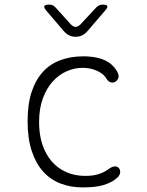

<svg xmlns="http://www.w3.org/2000/svg" viewBox="-20 -805 640 835"><path d="M100 -278Q100 -353 118 -406.5Q136 -460 168 -494Q200 -528 244.5 -544Q289 -560 341 -560Q373 -560 397.5 -555Q422 -550 439 -541.5Q456 -533 467.5 -522Q479 -511 486 -500Q500 -477 494.5 -465Q489 -453 479 -448Q469 -444 459 -448Q449 -452 441 -466Q429 -485 401 -497.5Q373 -510 339 -510Q305 -510 271 -495.5Q237 -481 210 -451.5Q183 -422 166.5 -377.5Q150 -333 150 -273Q150 -219 164.5 -176Q179 -133 205 -103Q231 -73 268 -56.5Q305 -40 351 -40Q386 -40 411 -48.5Q436 -57 454 -71Q465 -79 476.5 -81Q488 -83 496 -75Q500 -71 501.5 -65.5Q503 -60 502.5 -54.5Q502 -49 499 -43.5Q496 -38 491 -33Q479 -22 464 -14Q449 -6 431 -0.5Q413 5 390.5 7.5Q368 10 339 10Q287 10 243 -7Q199 -24 167.5 -59Q136 -94 118 -148.5Q100 -203 100 -278ZM193 -785Q202 -785 209 -782Q216 -779 222 -772L288 -699Q299 -688 309 -688Q319 -688 330 -699L399 -773Q405 -779 412 -782Q419 -785 427 -785Q444 -785 446.5 -778.5Q449 -772 438 -760L359 -668Q349 -657 336.5 -651Q324 -645 309 -645Q294 -645 281.5 -651Q269 -657 259 -668L181 -759Q170 -772 173 -778.5Q176 -785 193 -785Z"/></svg>

Font: Maple Mono Thin
Style: Regular
Weight: 250
Monospace: yes
Designer: subframe7536
Version: Version 7.000